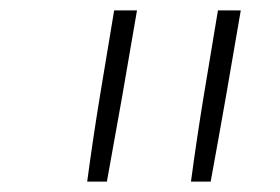

<svg xmlns="http://www.w3.org/2000/svg" viewBox="-20 -792 540 370"><path d="M348 -442Q359 -524 372.5 -606.5Q386 -689 400 -772H444Q430 -689 415.5 -606.5Q401 -524 386 -442ZM148 -442Q159 -524 172.5 -606.5Q186 -689 200 -772H244Q230 -689 215.5 -606.5Q201 -524 186 -442Z"/></svg>

Font: Iosevka Curly Slab Extralight
Style: Italic
Weight: 200
Italic angle: -9°
Monospace: yes
Designer: Belleve Invis
Foundry: Belleve Invis
Version: Version 22.1.2; ttfautohint (v1.8.4)